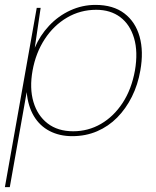

<svg xmlns="http://www.w3.org/2000/svg" viewBox="-33 -544 638 784"><path d="M-13 220 117 -512H133L109 -349Q130 -399 167.5 -439Q205 -479 254 -501.5Q303 -524 357 -524Q429 -524 474.5 -489.5Q520 -455 537 -394.5Q554 -334 540 -256Q530 -198 505.5 -149Q481 -100 445.5 -64Q410 -28 363.5 -8Q317 12 262 12Q210 12 169.5 -9Q129 -30 105 -70.5Q81 -111 76 -168L7 220ZM266 -8Q327 -8 379 -38Q431 -68 467.5 -123.5Q504 -179 518 -256Q531 -332 514.5 -388Q498 -444 458 -474Q418 -504 360 -504Q295 -504 240.5 -472Q186 -440 149.5 -384Q113 -328 100 -256Q87 -184 103.5 -128Q120 -72 161.5 -40Q203 -8 266 -8Z"/></svg>

Font: DM Sans 12pt Thin
Style: Italic
Weight: 250
Italic angle: -10°
Version: Version 4.004;gftools[0.9.30]